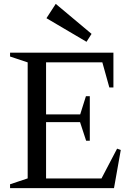

<svg xmlns="http://www.w3.org/2000/svg" viewBox="-20 -972 689 992"><path d="M32 -20 140 -56 123 -32V-668L140 -644L32 -680V-700H566V-520H545L504 -667L527 -650H200L218 -668V-363L200 -381H412L389 -364L424 -475H444V-245H425L388 -358L412 -341H200L218 -359V-32L200 -50H522L496 -34L585 -204L604 -197L569 0H32ZM220 -878 268 -952 453 -797 427 -756Z"/></svg>

Font: Wittgenstein
Style: Regular
Weight: 400
Designer: Jörg Drees
Foundry: Jörg Drees
Version: Version 1.003;Glyphs 3.1.2 (3151)